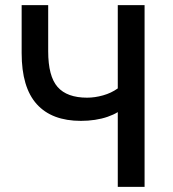

<svg xmlns="http://www.w3.org/2000/svg" viewBox="-20 -725 671 745"><path d="M437 0V-290Q421 -280 398 -272Q375 -264 348.5 -260Q322 -256 294 -256Q181 -256 122.5 -321Q64 -386 64 -519V-705H167V-526Q167 -429 203.5 -387.5Q240 -346 318 -346Q348 -346 380 -355Q412 -364 437 -382V-705H541V0Z"/></svg>

Font: Nunito Sans 7pt Condensed SemiBold
Style: Regular
Weight: 600
Width: 3
Designer: Vernon Adams
Foundry: Vernon Adams
Version: Version 3.101;gftools[0.9.27]